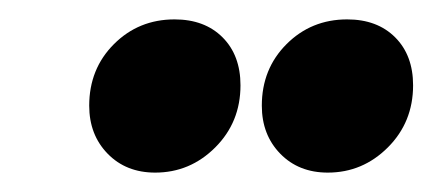

<svg xmlns="http://www.w3.org/2000/svg" viewBox="-20 -750 446 198"><path d="M250 -641Q250 -679 275.5 -704.5Q301 -730 338 -730Q369 -730 387.5 -711.5Q406 -693 406 -662Q406 -624 380 -598Q354 -572 318 -572Q288 -572 269 -591.5Q250 -611 250 -641ZM72 -641Q72 -679 97.5 -704.5Q123 -730 160 -730Q191 -730 209.5 -711.5Q228 -693 228 -662Q228 -624 202 -598Q176 -572 140 -572Q110 -572 91 -591.5Q72 -611 72 -641Z"/></svg>

Font: Barlow Condensed
Style: Bold Italic
Weight: 700
Width: 3
Italic angle: -7°
Designer: Jeremy Tribby
Foundry: Tribby Type
Version: Version 1.408